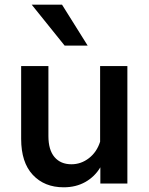

<svg xmlns="http://www.w3.org/2000/svg" viewBox="-20 -781 635 817"><path d="M522 0H407V-69Q383 -29 343 -6.5Q303 16 251 16Q169 16 119.5 -37Q70 -90 70 -190V-500H186V-202Q186 -143 212 -112.5Q238 -82 284 -82Q325 -82 358.5 -108Q392 -134 406 -178V-500H522ZM255 -587 115 -761H244L353 -587Z"/></svg>

Font: Wix Madefor Text SemiBold
Style: Regular
Weight: 600
Designer: Dalton Maag Ltd
Foundry: Dalton Maag Ltd
Version: Version 3.100